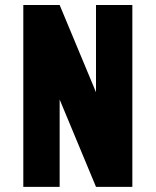

<svg xmlns="http://www.w3.org/2000/svg" viewBox="-20 -728 606 748"><path d="M495.6 -708.5V0H354L212.4 -340.3V0H70.8V-708.5H212.4L354 -368.7V-708.5Z"/></svg>

Font: Blazma
Style: Regular
Weight: 400
Designer: GGBotNet
Version: 1.00